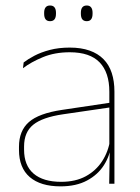

<svg xmlns="http://www.w3.org/2000/svg" viewBox="-20 -668 509 698"><path d="M396 0H377L379 -128L377.5 -131.5V-292V-334.5Q377.5 -404.5 342.2 -441.2Q307 -478 233.5 -478Q179 -478 136 -460.2Q93 -442.5 63.5 -420L66 -441Q81.5 -453 105.2 -465.5Q129 -478 161.2 -486.5Q193.5 -495 233.5 -495Q275 -495 305.5 -484.2Q336 -473.5 356.2 -453Q376.5 -432.5 386.2 -402.8Q396 -373 396 -335ZM200 9.5Q127.5 9.5 88.2 -24.2Q49 -58 49 -123V-134.5Q49 -192.5 85 -224.2Q121 -256 205.5 -268.5L386.5 -295.5L387 -278.5L209 -252.5Q134 -241.5 100.8 -214.5Q67.5 -187.5 67.5 -135.5V-124Q67.5 -66.5 102.2 -36.8Q137 -7 202.5 -7Q254.5 -7 291.8 -27.2Q329 -47.5 351.5 -82.2Q374 -117 380.5 -160.5L390 -142H384Q380 -102.5 358 -67.8Q336 -33 296.5 -11.8Q257 9.5 200 9.5ZM162 -591Q151 -591 145.8 -597.8Q140.5 -604.5 140.5 -618.5V-621.5Q140.5 -634.5 145.8 -641.2Q151 -648 162 -648Q173 -648 178.2 -641.2Q183.5 -634.5 183.5 -621.5V-618.5Q183.5 -604.5 178.2 -597.8Q173 -591 162 -591ZM295.5 -591Q284.5 -591 279.2 -597.8Q274 -604.5 274 -618.5V-621.5Q274 -634.5 279.2 -641.2Q284.5 -648 295.5 -648Q306 -648 311.2 -641.2Q316.5 -634.5 316.5 -621.5V-618.5Q316.5 -604.5 311.2 -597.8Q306 -591 295.5 -591Z"/></svg>

Font: Anek Kannada Thin
Style: Regular
Weight: 250
Version: Version 1.003